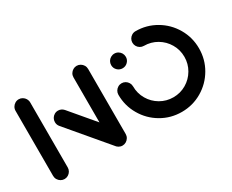

<svg xmlns="http://www.w3.org/2000/svg" viewBox="-82 -800 1309 1081"><g transform="rotate(-30 573.0 -259.0)"><path d="M87.8 0Q74.8 0 63.9 -6.5Q53 -13 46.5 -23.9Q40 -34.8 40 -47.8V-470.7Q40 -483.7 46.5 -494.6Q53 -505.6 63.9 -512Q74.8 -518.5 87.8 -518.5Q100.4 -518.5 111.3 -512Q122.2 -505.6 128.7 -494.6Q135.2 -483.7 135.2 -470.7V-47.8Q135.2 -34.8 128.7 -23.9Q122.2 -13 111.3 -6.5Q100.4 0 87.8 0ZM200 -304.8Q200 -317.8 206.3 -328.7Q212.6 -339.6 223.5 -346.1Q234.4 -352.6 247.4 -352.6Q258.1 -352.6 267.6 -348Q277 -343.3 283.7 -335.6L504.1 -74.8L431.5 -13.3L211.1 -274.1Q200 -287 200 -304.8ZM464.4 0Q451.5 0 440.6 -6.5Q429.6 -13 423.1 -23.9Q416.7 -34.8 416.7 -47.8V-470.7Q416.7 -483.7 423.1 -494.6Q429.6 -505.6 440.6 -512Q451.5 -518.5 464.1 -518.5Q477 -518.5 488 -512Q498.9 -505.6 505.4 -494.6Q511.9 -483.7 511.9 -470.7V-47.8Q511.9 -34.8 505.4 -23.9Q498.9 -13 488 -6.5Q477 0 464.4 0Z M634.8 -424.1Q634.8 -437 641.1 -448Q647.4 -458.9 658.5 -465.4Q669.6 -471.9 682.6 -471.9Q695.6 -471.9 706.5 -465.4Q717.4 -458.9 723.7 -448Q730 -437 730 -424.1Q730 -404.4 716.1 -390.6Q702.2 -376.7 682.6 -376.7Q662.6 -376.7 648.7 -390.6Q634.8 -404.4 634.8 -424.1ZM801.5 -474.1Q801.5 -486.7 807.8 -497.6Q814.1 -508.5 825 -515Q835.9 -521.5 848.9 -521.5Q920 -521.5 980.2 -486.3Q1040.4 -451.1 1075.6 -390.7Q1110.7 -330.4 1110.7 -259.3Q1110.7 -188.1 1075.6 -127.8Q1040.4 -67.4 980.2 -32.2Q920 3 848.9 3Q777.4 3 717.2 -32.2Q657 -67.4 621.9 -127.8Q586.7 -188.1 586.7 -259.3Q586.7 -272.2 593.1 -283.1Q599.6 -294.1 610.6 -300.6Q621.5 -307 634.4 -307Q647 -307 658 -300.6Q668.9 -294.1 675.4 -283.1Q681.9 -272.2 681.9 -259.3Q681.9 -213.7 704.3 -175.4Q726.7 -137 765 -114.6Q803.3 -92.2 848.9 -92.2Q894.1 -92.2 932.4 -114.6Q970.7 -137 993.1 -175.4Q1015.6 -213.7 1015.6 -259.3Q1015.6 -304.8 993.1 -343.1Q970.7 -381.5 932.4 -403.9Q894.1 -426.3 848.9 -426.3Q835.9 -426.3 825 -432.8Q814.1 -439.3 807.8 -450.2Q801.5 -461.1 801.5 -474.1Z"/></g></svg>

Font: 26F Galaxy Sans Extra Bold
Style: Regular
Weight: 800
Designer: C₂₉H₂₅N₃O₅
Version: Version 1.100